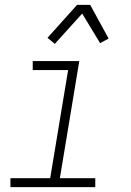

<svg xmlns="http://www.w3.org/2000/svg" viewBox="-20 -772 540 792"><path d="M23 0V-37H187L261 -483H115V-520H307L227 -37H373V0ZM206 -591 176 -616 298 -752H352L428 -613L393 -594L319 -716Z"/></svg>

Font: Iosevka SS18 Extralight
Style: Italic
Weight: 200
Italic angle: -9°
Monospace: yes
Designer: Belleve Invis
Foundry: Belleve Invis
Version: Version 25.1.1; ttfautohint (v1.8.4)